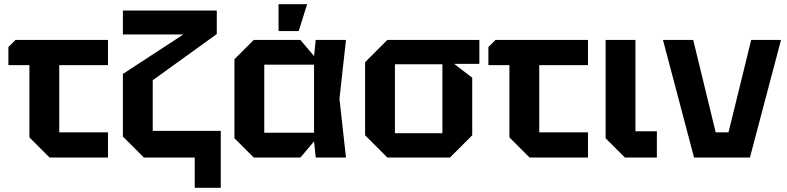

<svg xmlns="http://www.w3.org/2000/svg" viewBox="-20 -750 3747 914"><path d="M120 -96V-440H20V-526L54 -560H494V-440H262V-120H494V0H216Z M665 0 565 -100V-398L853 -586H565V-700H1012V-588L707 -368V-127H1031V144H907V0Z M1188 0 1096 -92V-468L1188 -560H1410L1475 -483L1483 -560H1627L1596 -280L1627 0H1483L1475 -77L1410 0ZM1238 -118H1475V-442H1238ZM1306 -602V-730H1442L1402 -602Z M1718 -106V-454L1824 -560H2262V-446H2142L2228 -380V-106L2122 0H1824ZM1860 -116H2086V-444H1860Z M2405 -96V-440H2305V-526L2339 -560H2779V-440H2547V-120H2779V0H2501Z M2863 -560H3005V-125H3107V0H2955L2863 -92Z M3284 0 3136 -560H3280L3387 -120H3448L3556 -560H3698L3550 0Z"/></svg>

Font: Tektur SemiBold
Style: Regular
Weight: 600
Designer: Adam Jagosz
Foundry: Adam Jagosz
Version: Version 1.005;gftools[0.9.30]